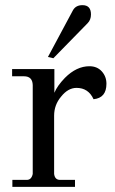

<svg xmlns="http://www.w3.org/2000/svg" viewBox="-20 -725 447 745"><path d="M107 -50V-395Q106 -429 73 -429H27V-457H191V-365Q202 -392 232 -423Q277 -468 327 -468Q357 -468 375 -448Q393 -428 393 -400Q393 -345 343 -340Q323 -384 277 -384Q244 -384 217 -350Q190 -318 190 -276V-50Q193 -27 213 -27H271V0H28V-27H84Q102 -27 107 -50ZM333 -669Q333 -648 320 -635L187 -499L166 -504L263 -685Q274 -705 300 -705Q333 -705 333 -669Z"/></svg>

Font: GFS Didot
Style: Regular
Weight: 400
Designer: Takis Katsoulidis and George D. Matthiopoulos
Foundry: Takis Katsoulidis and George D. Matthiopoulos
Version: Version 1.0